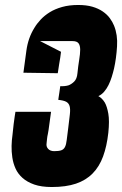

<svg xmlns="http://www.w3.org/2000/svg" viewBox="-20 -736 490 771"><path d="M375 -350Q390 -342 401 -324Q410 -308 415 -279.5Q420 -251 415 -203Q409 -149 394 -108Q379 -67 352 -39.5Q325 -12 285 1.5Q245 15 188 15Q146 15 117.5 5Q89 -5 70.5 -21.5Q52 -38 42.5 -59Q33 -80 29.5 -103.5Q26 -127 26.5 -150Q27 -173 30 -193Q33 -221 35 -239Q37 -257 39 -268Q41 -280 42 -287H185L175 -214Q174 -206 172 -197Q170 -189 169 -179.5Q168 -170 167 -160Q165 -147 173.5 -138Q182 -129 198 -129Q216 -129 226 -132.5Q236 -136 241 -146Q246 -156 248 -174.5Q250 -193 254 -222Q258 -255 260.5 -276.5Q263 -298 259.5 -310Q256 -322 245.5 -327.5Q235 -333 214 -335Q214 -334 215 -342.5Q216 -351 218 -362L222 -390Q239 -389 254 -393Q266 -397 277.5 -408Q289 -419 291 -442Q294 -472 298 -496Q302 -520 302 -536.5Q302 -553 295.5 -562Q289 -571 271 -571H141L225 -528Q224 -518 222 -505Q220 -494 217.5 -478Q215 -462 212 -442L74 -444L86 -533Q93 -584 118 -624Q128 -641 143.5 -657.5Q159 -674 180 -687Q201 -700 229.5 -708Q258 -716 294 -716Q327 -716 351 -709Q375 -702 392.5 -690Q410 -678 421 -663Q432 -648 438 -633Q453 -596 450 -550Q447 -501 438 -461Q434 -444 428.5 -426.5Q423 -409 415.5 -394Q408 -379 398 -367.5Q388 -356 375 -350Z"/></svg>

Font: Relentless
Style: Condensed Bold Italic
Weight: 700
Width: 3
Italic angle: -7°
Designer: Sparks studio
Foundry: Sparks Studio
Version: Version 1.101